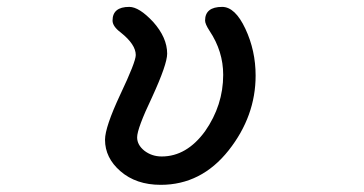

<svg xmlns="http://www.w3.org/2000/svg" viewBox="-20 -507 1040 549"><path d="M324.2 -17.6Q280.3 -55.7 280.3 -107.4Q280.3 -143.6 324.2 -237.3Q368.2 -330.1 368.2 -349.6Q368.2 -379.9 325.2 -414.1Q301.8 -431.6 301.8 -448.2Q301.8 -487.3 349.6 -487.3Q377.9 -487.3 418 -444.3Q458 -399.4 458 -353.5Q458 -323.2 415 -229.5Q372.1 -139.6 372.1 -114.3Q372.1 -92.8 392.6 -76.2Q414.1 -59.6 442.4 -59.6Q513.7 -59.6 566.4 -131.8Q618.2 -206.1 618.2 -293Q618.2 -360.4 579.1 -418.9Q566.4 -438.5 566.4 -448.2Q566.4 -487.3 615.2 -487.3Q652.3 -487.3 681.6 -424.8Q710.9 -362.3 710.9 -291Q710.9 -174.8 633.8 -77.1Q555.7 21.5 439.5 21.5Q369.1 21.5 324.2 -17.6Z"/></svg>

Font: FakePearl
Style: Regular
Weight: 400
Version: Version 1.2